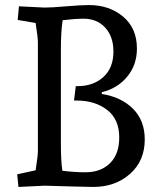

<svg xmlns="http://www.w3.org/2000/svg" viewBox="-20 -735 638 760"><path d="M332 -715Q413 -715 467.5 -669Q522 -623 522 -543Q522 -478 483.5 -431.5Q445 -385 383 -370V-363Q460 -351 506.5 -304.5Q553 -258 553 -183Q553 -98 494.5 -46.5Q436 5 349 5Q325 5 260.5 3Q196 1 157 0L53 5L48 -45L121 -61Q130 -119 130 -137V-568Q130 -586 121 -644L50 -656L55 -710Q129 -706 157 -705Q185 -705 242.5 -710Q300 -715 332 -715ZM228 -655Q221 -610 221 -538V-167Q221 -95 227 -59Q277 -53 318 -53Q379 -53 415.5 -89Q452 -125 452 -191Q452 -263 404 -300Q356 -337 284 -337H273L280 -394H287Q349 -394 389 -430Q429 -466 429 -531Q429 -590 396.5 -625.5Q364 -661 311 -661Q278 -661 228 -655Z"/></svg>

Font: Andada
Style: Regular
Weight: 400
Designer: Carolina Giovagnoli
Foundry: Carolina Giovagnoli
Version: Version 1.003